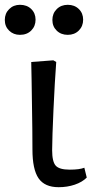

<svg xmlns="http://www.w3.org/2000/svg" viewBox="-66 -765 381 799"><path d="M178 14Q120 14 94.5 -23Q69 -60 69 -143Q69 -178 68.5 -228Q68 -278 67 -332Q66 -386 65.5 -432.5Q65 -479 64 -507L156 -514L168 -507Q165 -469 162 -416Q159 -363 156.5 -308Q154 -253 152.5 -208Q151 -163 151 -140Q151 -92 166 -75.5Q181 -59 224 -59Q265 -59 285 -67L295 -26Q276 -7 245 3.5Q214 14 178 14ZM216 -620Q188 -620 170 -637.5Q152 -655 152 -682Q152 -709 170 -727Q188 -745 216 -745Q244 -745 262 -727.5Q280 -710 280 -683Q280 -656 262 -638Q244 -620 216 -620ZM17 -620Q-10 -620 -28 -637.5Q-46 -655 -46 -682Q-46 -709 -28 -727Q-10 -745 17 -745Q46 -745 64 -727.5Q82 -710 82 -683Q82 -656 64 -638Q46 -620 17 -620Z"/></svg>

Font: Literata 12pt
Style: Regular
Weight: 400
Designer: Latin by Veronika Burian and Jose Scaglione. Greek by Irene Vlachou. Cyrillic by Vera Evstafieva.
Foundry: TypeTogether
Version: Version 3.002